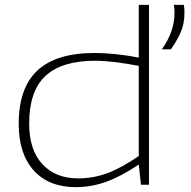

<svg xmlns="http://www.w3.org/2000/svg" viewBox="-20 -760 785 790"><path d="M560 0 551 -83Q478 -34 417 -12Q356 10 292 10Q181 10 119 -58.5Q57 -127 57 -250Q57 -399 134.5 -470.5Q212 -542 369 -542Q411 -542 458 -537Q505 -532 551 -523V-740H593V0ZM551 -118V-489Q498 -499 453 -504.5Q408 -510 371 -510Q234 -510 167 -447.5Q100 -385 100 -251Q100 -144 154 -85Q208 -26 302 -26Q363 -26 420.5 -47Q478 -68 551 -118ZM646 -557Q698 -630 698 -707Q698 -716 697.5 -724Q697 -732 695 -740H736Q738 -732 738.5 -723.5Q739 -715 739 -707Q739 -662 723.5 -627Q708 -592 683 -557Z"/></svg>

Font: Georama Extended ExtraLight
Style: Regular
Weight: 200
Width: 7
Designer: Jean-Baptiste Levee
Foundry: Production Type
Version: Version 1.000